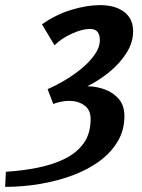

<svg xmlns="http://www.w3.org/2000/svg" viewBox="-124 -532 554 750"><path d="M267 -512Q326 -512 361 -485.5Q396 -459 396 -410Q396 -366 370 -325Q344 -284 303 -250.5Q262 -217 217 -195Q251 -195 284.5 -183Q318 -171 340 -145.5Q362 -120 362 -78Q362 -24 336 20Q310 64 264.5 97.5Q219 131 159.5 153Q100 175 32.5 186.5Q-35 198 -104 198L-101 139Q-38 135 21 123.5Q80 112 127.5 89Q175 66 202.5 28Q230 -10 230 -67Q230 -103 205.5 -120.5Q181 -138 146 -138Q132 -138 116 -135Q100 -132 84 -126L62 -184Q91 -196 126 -216.5Q161 -237 193 -263Q225 -289 245.5 -318Q266 -347 266 -376Q266 -396 257 -407.5Q248 -419 227 -419Q198 -419 157.5 -401Q117 -383 89 -355L40 -437Q94 -475 154.5 -493.5Q215 -512 267 -512Z"/></svg>

Font: Rosario
Style: Italic
Weight: 400
Italic angle: -8.05°
Designer: Hector Gatti
Foundry: Omnibus Type
Version: Version 1.201